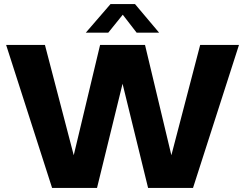

<svg xmlns="http://www.w3.org/2000/svg" viewBox="-20 -920 1200 940"><path d="M1150 -700 925 0H705L580 -510L455 0H235L10 -700H200L341 -160L470 -700H690L819 -160L960 -700ZM759 -760H649L581 -848L510 -760H400L521 -900H641Z"/></svg>

Font: Goli Bold
Style: Regular
Weight: 700
Designer: jaikishan Patel
Foundry: MagicType
Version: Version 1.000